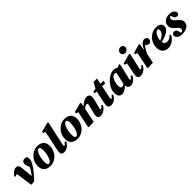

<svg xmlns="http://www.w3.org/2000/svg" viewBox="455 -2488 4241 4241"><g transform="rotate(-45 2575.0 -367.5)"><path d="M176 0 188 10 277 0C379 -103 466 -212 516 -300C548 -356 557 -388 557 -420C557 -457 553 -474 539 -493C527 -501 509 -508 490 -508C436 -508 395 -479 395 -419C395 -388 410 -354 422 -322L433 -291C398 -229 363 -176 321 -118L294 -399C287 -469 262 -503 206 -503C154 -503 104 -466 43 -391L66 -361C80 -374 95 -383 104 -383C115 -383 123 -380 126 -356C143 -237 159 -119 176 0Z M774 16C950 16 1077 -142 1077 -306C1077 -445 989 -503 874 -503C697 -503 569 -343 569 -181C569 -43 659 16 774 16ZM786 -44C760 -44 739 -62 739 -139C739 -269 787 -443 860 -443C888 -443 907 -424 907 -354C907 -212 857 -44 786 -44Z M1204 16C1296 16 1364 -51 1402 -121L1369 -142C1339 -102 1321 -84 1307 -84C1298 -84 1292 -91 1292 -104C1292 -114 1294 -125 1298 -141L1419 -697L1402 -711L1176 -652L1170 -611L1225 -600C1214 -535 1200 -468 1186 -404L1142 -199C1127 -130 1119 -88 1119 -56C1119 -10 1150 16 1204 16Z M1623 16C1799 16 1926 -142 1926 -306C1926 -445 1838 -503 1723 -503C1546 -503 1418 -343 1418 -181C1418 -43 1508 16 1623 16ZM1635 -44C1609 -44 1588 -62 1588 -139C1588 -269 1636 -443 1709 -443C1737 -443 1756 -424 1756 -354C1756 -212 1706 -44 1635 -44Z M2137 0C2151 -73 2164 -144 2180 -216L2206 -337C2242 -372 2275 -387 2301 -387C2314 -387 2324 -378 2324 -362C2324 -347 2320 -322 2312 -292L2277 -153C2270 -127 2260 -88 2260 -56C2260 -10 2290 16 2344 16C2436 16 2507 -51 2546 -121L2513 -142C2483 -102 2463 -84 2449 -84C2440 -84 2435 -91 2435 -104C2435 -114 2438 -125 2442 -141L2490 -331C2498 -362 2501 -389 2501 -414C2501 -474 2464 -503 2420 -503C2356 -503 2288 -467 2218 -399L2235 -487L2214 -505L1996 -446L1989 -405L2047 -394L1966 -5L1982 8Z M2602 -170C2595 -139 2586 -94 2586 -59C2586 -10 2618 16 2672 16C2764 16 2832 -51 2870 -121L2837 -142C2807 -102 2789 -84 2775 -84C2766 -84 2760 -91 2760 -104C2760 -114 2762 -125 2765 -141L2823 -424L2918 -421L2931 -487H2836L2864 -625H2756L2682 -489L2603 -478L2594 -427H2658Z M3078 -188C3078 -252 3108 -362 3154 -402C3174 -420 3190 -426 3208 -426C3224 -426 3241 -422 3257 -415L3202 -165C3200 -154 3198 -143 3196 -133C3177 -116 3153 -100 3131 -100C3098 -100 3078 -124 3078 -188ZM3287 16C3365 16 3434 -57 3468 -122L3435 -143C3406 -105 3390 -84 3374 -84C3363 -84 3358 -91 3358 -104C3358 -114 3361 -125 3365 -141L3445 -489L3429 -503L3350 -470C3322 -493 3290 -503 3256 -503C3101 -503 2907 -312 2907 -132C2907 -21 2959 16 3016 16C3074 16 3139 -26 3192 -83C3192 -18 3229 16 3287 16Z M3507 -56C3507 -10 3539 16 3593 16C3685 16 3753 -51 3791 -121L3758 -142C3728 -102 3710 -84 3696 -84C3687 -84 3681 -91 3681 -104C3681 -114 3683 -125 3687 -141L3764 -490L3747 -505L3519 -446L3512 -405L3570 -391L3523 -165C3518 -139 3507 -88 3507 -56ZM3702 -581C3752 -581 3798 -620 3798 -676C3798 -719 3764 -751 3718 -751C3668 -751 3621 -713 3621 -657C3621 -610 3661 -581 3702 -581Z M3814 -5 3830 8 3985 0C3999 -72 4014 -142 4027 -213C4051 -273 4083 -334 4139 -399C4169 -366 4188 -351 4222 -351C4270 -351 4295 -393 4295 -446C4284 -483 4249 -503 4211 -503C4151 -503 4087 -432 4041 -330L4068 -487L4047 -505L3844 -446L3837 -405L3895 -394Z M4571 -444C4587 -444 4601 -430 4601 -399C4601 -344 4564 -275 4442 -228C4447 -344 4519 -444 4571 -444ZM4457 16C4579 16 4665 -72 4706 -153L4676 -174C4643 -133 4597 -101 4540 -101C4489 -101 4454 -129 4445 -183C4633 -227 4737 -298 4737 -389C4737 -456 4682 -503 4583 -503C4402 -503 4272 -351 4272 -173C4272 -60 4346 16 4457 16Z M4796 -155C4756 -155 4736 -131 4730 -93C4742 -21 4801 16 4890 16C5046 16 5117 -59 5117 -139C5117 -197 5090 -234 5029 -283C4978 -324 4946 -355 4946 -395C4946 -421 4960 -450 4992 -459L5010 -410C5028 -362 5060 -343 5088 -343C5127 -343 5148 -367 5150 -399C5138 -458 5096 -503 4992 -503C4861 -503 4792 -425 4792 -337C4792 -270 4827 -231 4885 -182C4932 -143 4956 -117 4956 -87C4956 -52 4933 -26 4890 -26H4889L4876 -84C4865 -137 4833 -155 4796 -155Z"/></g></svg>

Font: Source Serif Pro Black
Style: Italic
Weight: 900
Italic angle: -12°
Designer: Frank Grießhammer
Foundry: Adobe Systems Incorporated
Version: Version 3.001;hotconv 1.0.111;makeotfexe 2.5.65597